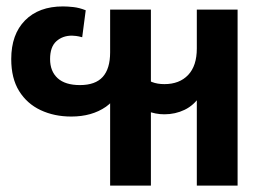

<svg xmlns="http://www.w3.org/2000/svg" viewBox="-20 -578 844 598"><path d="M323 0V-338L356 -340Q354 -276 310 -245.5Q266 -215 202 -215Q149 -215 106.5 -235Q64 -255 39.5 -294.5Q15 -334 15 -394Q15 -471 58 -514.5Q101 -558 176 -558Q190 -558 208.5 -556Q227 -554 247 -546L236 -462Q225 -465 217 -466Q209 -467 204 -467Q175 -467 155.5 -449.5Q136 -432 136 -394Q136 -356 159.5 -334.5Q183 -313 229 -313Q277 -313 300 -338.5Q323 -364 323 -415V-548H450V0ZM593 0V-350L623 -351Q622 -308 603 -279Q584 -250 555 -236Q526 -222 492 -222Q464 -222 438 -232.5Q412 -243 390 -263L422 -340Q437 -329 453.5 -322.5Q470 -316 492 -316Q539 -316 566 -344.5Q593 -373 593 -427V-548H720V0Z"/></svg>

Font: Noto Sans Thai SemiBold
Style: Regular
Weight: 600
Version: Version 2.001